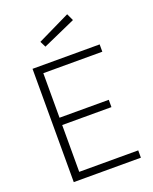

<svg xmlns="http://www.w3.org/2000/svg" viewBox="-167 -1017 887 1110"><g transform="rotate(-20 276.5 -462.5)"><path d="M90 0ZM140 -652V-378H443V-333H140V-45H503V0H90V-697H503V-652ZM186 -828 386 -925 406 -882 204 -792Z"/></g></svg>

Font: Cairo Light
Style: Regular
Weight: 300
Designer: Mohamed Gaber, the designers of Titillium
Foundry: Kief Type Foundry
Version: Version 2.009; ttfautohint (v1.5.33-1714) -l 8 -r 50 -G 200 